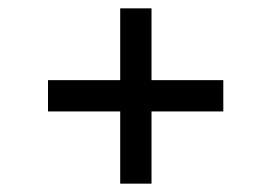

<svg xmlns="http://www.w3.org/2000/svg" viewBox="-20 -603 650 460"><path d="M268 -163V-336H95V-411H268V-583H343V-411H515V-336H343V-163Z"/></svg>

Font: Plus Jakarta Display Light
Style: Regular
Weight: 300
Designer: Gumpita Rahayu
Foundry: Tokotype Studio
Version: Version 1.000;hotconv 1.0.109;makeotfexe 2.5.65596